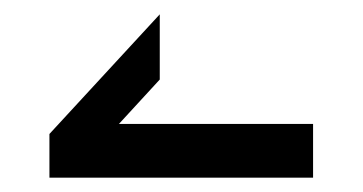

<svg xmlns="http://www.w3.org/2000/svg" viewBox="-20 -900 507 268"><path d="M203 -789 146 -727H417V-652H49V-713L203 -880Z"/></svg>

Font: Montserrat_am3
Style: Bold
Weight: 700
Designer: Julieta Ulanovsky
Foundry: Julieta Ulanovsky. Armenina letters added by Vahan Hovhannisyan
Version: Version 2.001